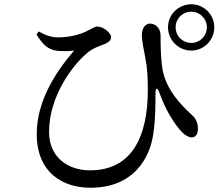

<svg xmlns="http://www.w3.org/2000/svg" viewBox="-20 -838 1040 904"><path d="M771 -710C771 -649 820 -600 881 -600C940 -600 989 -649 989 -710C989 -769 940 -818 881 -818C820 -818 771 -769 771 -710ZM807 -710C807 -750 839 -783 881 -783C921 -783 954 -750 954 -710C954 -668 921 -636 881 -636C839 -636 807 -668 807 -710ZM152 -676C182 -625 208 -605 248 -599C276 -596 307 -597 329 -600C234 -490 153 -355 153 -207C153 -23 278 46 406 46C609 46 686 -94 702 -209C713 -287 712 -358 712 -396C712 -427 721 -429 731 -400C759 -322 795 -265 826 -228C844 -206 865 -191 883 -191C903 -191 912 -210 912 -232C912 -268 896 -286 878 -302C835 -342 765 -411 746 -507C737 -559 736 -618 736 -671C736 -702 716 -726 687 -727C666 -727 648 -708 648 -673C648 -645 658 -598 663 -572C674 -519 676 -473 676 -415C676 -193 600 -36 404 -36C300 -36 211 -97 211 -217C211 -384 320 -527 383 -582C414 -612 450 -621 476 -632C497 -642 503 -651 503 -664C503 -682 467 -713 439 -713C425 -713 418 -705 390 -692C353 -673 301 -662 253 -662C221 -662 192 -673 162 -690Z"/></svg>

Font: Noto Serif TC Medium
Style: Regular
Weight: 500
Designer: Ryoko NISHIZUKA 西塚涼子 (kana & ideographs); Frank Grießhammer (Latin, Greek & Cyrillic); Wenlong ZHANG 张文龙 (bopomofo); San
Foundry: Adobe
Version: Version 2.001;hotconv 1.1.0;makeotfexe 2.6.0